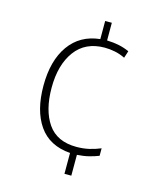

<svg xmlns="http://www.w3.org/2000/svg" viewBox="-111 -802 734 891"><g transform="rotate(15 256.5 -357.0)"><path d="M315 -639Q347 -638 373 -632.5Q399 -627 423 -616L412 -582Q388 -594 362.5 -599Q337 -604 314 -604Q221 -604 172 -537.5Q123 -471 123 -361Q123 -253 167 -189Q211 -125 305 -125Q337 -125 365.5 -131.5Q394 -138 420 -149V-113Q400 -105 374.5 -98.5Q349 -92 317 -90V10H284V-90Q183 -98 133.5 -169.5Q84 -241 84 -360Q84 -481 136 -554Q188 -627 283 -637V-724H315Z"/></g></svg>

Font: Noto Sans Armenian SemiCondensed ExtraLight
Style: Regular
Weight: 200
Width: 4
Designer: Monotype Design Team
Foundry: Monotype Imaging Inc.
Version: Version 2.008; ttfautohint (v1.8.4.7-5d5b)